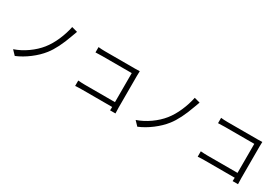

<svg xmlns="http://www.w3.org/2000/svg" viewBox="49 -1681 3808 2650"><g transform="rotate(30 1953.0 -356.0)"><path d="M782.2 -702.1Q778.3 -694.3 751 -617.2Q669.9 -386.7 572.3 -262.7Q505.9 -177.7 406.7 -102.5Q307.6 -27.3 204.1 15.6L137.7 -53.7Q245.1 -90.8 342.3 -159.7Q439.5 -228.5 506.8 -312.5Q572.3 -394.5 620.6 -505.4Q668.9 -616.2 691.4 -726.6Z M1144.5 -668.9Q1194.3 -663.1 1251 -663.1H1731.4Q1764.6 -663.1 1803.7 -665Q1801.8 -622.1 1801.8 -589.8V-85.9Q1801.8 -36.1 1804.7 7.8H1718.8Q1718.8 3.9 1719.2 -4.4Q1719.7 -12.7 1720.2 -24.9Q1720.7 -37.1 1720.7 -46.9H1242.2Q1183.6 -46.9 1132.8 -43V-128.9Q1194.3 -124 1240.2 -124H1720.7V-586.9H1252Q1214.8 -586.9 1144.5 -584Z M2735.4 -702.1Q2731.4 -694.3 2704.1 -617.2Q2623 -386.7 2525.4 -262.7Q2459 -177.7 2359.9 -102.5Q2260.7 -27.3 2157.2 15.6L2090.8 -53.7Q2198.2 -90.8 2295.4 -159.7Q2392.6 -228.5 2460 -312.5Q2525.4 -394.5 2573.7 -505.4Q2622.1 -616.2 2644.5 -726.6Z M3097.7 -668.9Q3147.5 -663.1 3204.1 -663.1H3684.6Q3717.8 -663.1 3756.8 -665Q3754.9 -622.1 3754.9 -589.8V-85.9Q3754.9 -36.1 3757.8 7.8H3671.9Q3671.9 3.9 3672.4 -4.4Q3672.9 -12.7 3673.3 -24.9Q3673.8 -37.1 3673.8 -46.9H3195.3Q3136.7 -46.9 3085.9 -43V-128.9Q3147.5 -124 3193.4 -124H3673.8V-586.9H3205.1Q3168 -586.9 3097.7 -584Z"/></g></svg>

Font: Min Sans
Style: Regular
Weight: 400
Designer: Jinseong-Kim, NotoSansCJK, Nunito
Foundry: Jinseong-Kim
Version: Version 1.400;Glyphs 3.1.2 (3151)